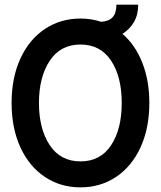

<svg xmlns="http://www.w3.org/2000/svg" viewBox="-20 -794 694 828"><path d="M624 -350Q624 -241 586 -158.5Q548 -76 480.5 -31Q413 14 327 14Q241 14 173.5 -31Q106 -76 68 -158.5Q30 -241 30 -350Q30 -459 68 -541.5Q106 -624 173.5 -669Q241 -714 327 -714Q374 -714 416 -700Q449 -702 465.5 -719.5Q482 -737 482 -774H576Q576 -731 558 -699.5Q540 -668 508 -648Q563 -601 593.5 -524Q624 -447 624 -350ZM505 -350Q505 -463 459 -532.5Q413 -602 327 -602Q241 -602 194.5 -532Q148 -462 148 -350Q148 -238 194.5 -168Q241 -98 327 -98Q413 -98 459 -167.5Q505 -237 505 -350Z"/></svg>

Font: Cabin Condensed SemiBold
Style: Regular
Weight: 600
Width: 3
Designer: Pablo Impallari
Foundry: Pablo Impallari. http://www.impallari.com Igino Marini. http://www.ikern.com
Version: Version 2.200